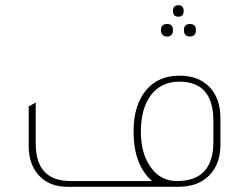

<svg xmlns="http://www.w3.org/2000/svg" viewBox="-20 -716 945 736"><path d="M664 -652Q643 -652 643 -674Q643 -696 664 -696Q684 -696 684 -674Q684 -652 664 -652ZM621 -576Q597 -576 597 -601Q597 -624 621 -624Q643 -624 643 -601Q643 -576 621 -576ZM708 -576Q685 -576 685 -601Q685 -624 708 -624Q731 -624 731 -601Q731 -576 708 -576ZM237 0Q170 0 130 -42.5Q90 -85 90 -157V-308L117 -323V-165Q117 -22 251 -22H563Q492 -84 492 -212Q492 -318 545 -376Q591 -426 668 -426Q741 -426 783 -382.5Q825 -339 825 -262V-162Q825 -87 782 -43.5Q739 0 665 0ZM798 -252Q798 -403 668 -403Q598 -403 559 -352Q520 -301 520 -211Q520 -125 560 -72Q597 -22 658 -22Q798 -22 798 -172Z"/></svg>

Font: Tajawal ExtraLight
Style: Regular
Weight: 275
Designer: Boutros Fonts
Foundry: Created by Boutros International 2017
Version: Version 1.700